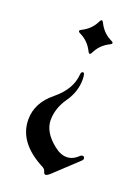

<svg xmlns="http://www.w3.org/2000/svg" viewBox="-138 -578 605 837"><g transform="rotate(20 164.0 -159.5)"><path d="M31.2 0ZM317.4 -508.3ZM317.4 77.1Q317.4 81.1 312 85.9L204.1 187Q190.9 198.7 184.1 198.7Q176.8 198.7 173.8 187.5Q170.9 176.8 161.1 171.4Q31.2 105 31.2 -2.9Q31.2 -80.1 101.1 -136.7Q170.9 -193.4 175.8 -263.7Q176.8 -277.3 185.5 -277.3Q194.3 -277.3 194.3 -245.6Q194.3 -189.5 159.2 -139.6Q124 -89.8 123.5 -34.2Q123.5 21.5 184.6 70.3Q214.8 94.7 243.4 94.7Q272 94.7 296.9 70.3Q301.8 65.4 307.6 65.4Q317.4 65.4 317.4 77.1ZM254.9 -432.6Q211.9 -412.1 192.4 -370.1Q189 -362.8 184.6 -362.8Q180.2 -362.8 176.8 -370.1Q156.2 -413.1 114.3 -432.6Q106.9 -436 106.9 -440.4Q106.9 -444.8 114.3 -448.2Q157.2 -468.8 176.8 -510.7Q180.2 -518.1 184.6 -518.1Q189 -518.1 192.4 -510.7Q212.9 -467.8 254.9 -448.2Q262.2 -444.8 262.2 -440.4Q262.2 -436 254.9 -432.6Z"/></g></svg>

Font: UnifrakturMaguntia16
Style: Book
Weight: 400
Designer: j. 'mach' wust, Gerrit Ansmann, Georg Duffner, based on a font by Peter Wiegel, original typeface by Carl Albert Fahrenw
Version: Version 2017-03-19